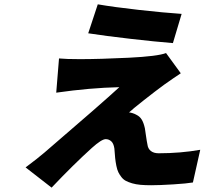

<svg xmlns="http://www.w3.org/2000/svg" viewBox="-20 -804 996 883"><path d="M429.7 -784.1Q503.9 -771.3 618.3 -758.5Q732.6 -745.7 815.3 -740.1L775.2 -605.8Q695 -612.2 579.4 -625.5Q463.8 -638.8 385.7 -650.9ZM811.4 -467Q778.1 -445 735.8 -415.1Q696.4 -386.4 641.7 -343.2Q587 -300.1 573.5 -286.9Q579.2 -286.9 589.8 -283.6Q600.5 -280.2 607.6 -275.9Q622.9 -268.5 631.7 -254.1Q640.6 -239.7 646.3 -214.1Q647 -210.6 651.1 -181.5Q655.2 -152.3 658 -139.9Q660.2 -120.4 673.7 -109.7Q687.1 -99.1 709.5 -99.1Q810 -99.1 900.9 -115.1L867.2 35.2Q838.8 40.1 776.3 44Q713.8 47.9 675.1 47.9Q647.4 47.9 626.1 46Q604.8 44 587.9 39.1Q571 34.1 559.1 27.9Q547.2 21.7 538.5 10.5Q529.8 -0.7 524.3 -11.9Q518.8 -23.1 515.1 -41.5Q511.4 -60 509.6 -77.4Q507.8 -94.8 506 -121.1Q502.5 -144.5 491.5 -154.3Q480.5 -164.1 466.3 -164.1Q447.4 -164.1 402.7 -123.9Q317.5 -46.9 217.3 58.9L97.7 -34.1Q155.5 -77.4 183.9 -101.9Q449.9 -330.3 528.8 -403.1Q394.9 -400.2 238.6 -377.8L251.4 -535.2Q283.7 -532 346.9 -532Q439.6 -532 572.4 -538.5Q705.3 -545.1 743.6 -560Z"/></svg>

Font: Karasuma Gothic
Style: Italic
Weight: 900
Italic angle: -9.39999°
Designer: Rasmus Andersson / Ryoko Nishizuka
Foundry: Genbu
Version: Version 1.00